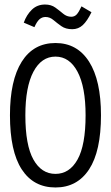

<svg xmlns="http://www.w3.org/2000/svg" viewBox="-20 -817 490 848"><path d="M225 11Q128 11 76 -69Q24 -149 24 -308Q24 -462 76 -544.5Q128 -627 225 -627Q321 -627 373.5 -544.5Q426 -462 426 -308Q426 -149 373.5 -69Q321 11 225 11ZM225 -49Q287 -49 322.5 -112.5Q358 -176 358 -308Q358 -433 322.5 -500Q287 -567 225 -567Q163 -567 127.5 -500Q92 -433 92 -308Q92 -176 127.5 -112.5Q163 -49 225 -49ZM340 -789 384 -763Q365 -724 345.5 -706Q326 -688 299 -688Q270 -688 251 -701.5Q232 -715 216 -728.5Q200 -742 181 -742Q166 -742 154.5 -732Q143 -722 132 -697L85 -717Q97 -751 120.5 -774Q144 -797 179 -797Q206 -797 224.5 -783.5Q243 -770 259 -756.5Q275 -743 295 -743Q309 -743 318.5 -753Q328 -763 340 -789Z"/></svg>

Font: Inconsolata SemiCondensed
Style: Regular
Weight: 400
Width: 4
Monospace: yes
Designer: Raph Levien, Cyreal, Brenton Simpson
Foundry: Raph Levien, Cyreal, Google
Version: Version 3.001; ttfautohint (v1.8.2.53-6de2)